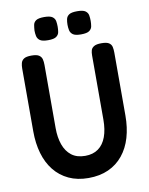

<svg xmlns="http://www.w3.org/2000/svg" viewBox="-96 -953 806 1037"><g transform="rotate(-10 306.5 -434.0)"><path d="M305 15Q244 15 197 -7Q150 -29 118 -69Q86 -109 70 -164Q54 -219 54 -285V-629Q54 -646 57.5 -659.5Q61 -673 73.5 -681.5Q86 -690 115 -690Q144 -690 156.5 -681.5Q169 -673 172.5 -659.5Q176 -646 176 -628V-281Q176 -230 190 -190.5Q204 -151 233 -128.5Q262 -106 308 -106Q351 -106 380 -127Q409 -148 423.5 -187.5Q438 -227 438 -282V-634Q438 -650 441.5 -662Q445 -674 458 -682Q471 -690 499 -690Q528 -690 540.5 -681.5Q553 -673 556 -659Q559 -645 559 -628V-283Q559 -217 543 -162.5Q527 -108 494.5 -68Q462 -28 414.5 -6.5Q367 15 305 15ZM399 -756Q368 -756 355 -765.5Q342 -775 339 -790Q336 -805 336 -820Q336 -836 339 -850.5Q342 -865 355 -874Q368 -883 400 -883Q432 -883 445 -873.5Q458 -864 460.5 -849.5Q463 -835 463 -819Q463 -804 460.5 -789.5Q458 -775 445 -765.5Q432 -756 399 -756ZM219 -756Q187 -756 174 -765.5Q161 -775 158 -790Q155 -805 155 -820Q156 -836 158.5 -850.5Q161 -865 174 -874Q187 -883 219 -883Q251 -883 264 -873.5Q277 -864 279.5 -849.5Q282 -835 282 -819Q282 -804 279.5 -789.5Q277 -775 264 -765.5Q251 -756 219 -756Z"/></g></svg>

Font: Fredoka SemiCondensed Medium
Style: Regular
Weight: 500
Width: 4
Designer: Ben Nathan
Foundry: Milena B. Brandão, Ben Nathan
Version: Version 2.001